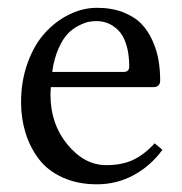

<svg xmlns="http://www.w3.org/2000/svg" viewBox="-20 -462 468 494"><path d="M114.3 -276.9H297.9Q312.5 -276.9 312.5 -290.5Q312.5 -323.7 304.7 -347.9Q296.9 -372.1 283.9 -384.5Q271 -397 257.3 -402.3Q243.7 -407.7 228.5 -407.7Q219.2 -407.7 209.2 -406Q199.2 -404.3 183.3 -396.5Q167.5 -388.7 154.8 -375.7Q142.1 -362.8 130.6 -337.2Q119.1 -311.5 114.3 -276.9ZM377.9 -93.3 397.9 -76.7Q368.7 -36.1 325 -12Q281.2 12.2 229.5 12.2Q179.7 12.2 141.1 -5.4Q102.5 -22.9 79.8 -53Q57.1 -83 45.7 -120.1Q34.2 -157.2 34.2 -199.2Q34.2 -253.9 51.3 -300.8Q68.4 -347.7 96.2 -377.9Q124 -408.2 158.7 -425Q193.4 -441.9 229.5 -441.9Q267.6 -441.9 296.9 -430.4Q326.2 -418.9 343.8 -400.6Q361.3 -382.3 372.6 -356.9Q383.8 -331.5 387.9 -306.9Q392.1 -282.2 392.1 -254.9Q392.1 -237.8 374 -237.8H110.8Q109.9 -227.1 109.9 -217.8Q109.9 -143.1 153.6 -90.1Q197.3 -37.1 253.4 -37.1Q293.5 -37.1 322.3 -50.5Q351.1 -64 377.9 -93.3Z"/></svg>

Font: Libertinage
Style: b
Weight: 400
Designer: OSP
Foundry: OSP
Version: Version 1.0; 2008; OFL relea